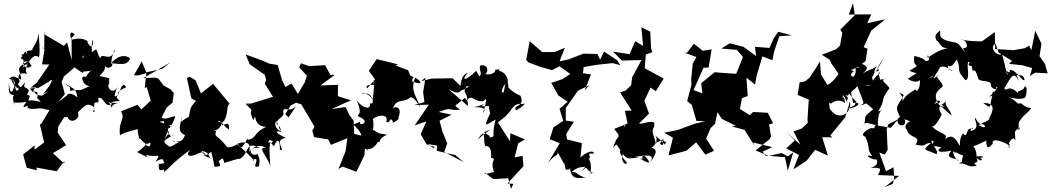

<svg xmlns="http://www.w3.org/2000/svg" viewBox="-20 -980 6579 1202"><path d="M226 -704 259 -669 243 -577 289 -576 210 -462 165 -426 221 -430 287 -469C314 -496 315 -472 251 -392C292 -417 280 -404 243 -381C166 -386 206 -447 188 -402C139 -449 192 -423 208 -437C150 -376 235 -441 212 -366C261 -321 221 -357 157 -351C186 -412 128 -358 162 -412C144 -444 120 -417 138 -465C55 -375 96 -409 55 -495C97 -428 72 -428 104 -470C74 -529 132 -524 150 -517C124 -547 168 -626 209 -633C170 -651 142 -656 109 -616C160 -581 165 -638 216 -628C230 -601 231 -667 222 -772C214 -722 206 -712 182 -674C194 -657 144 -674 128 -642C100 -628 125 -658 132 -562C103 -553 109 -545 138 -575C193 -580 125 -665 148 -659C159 -611 154 -597 178 -568C143 -531 90 -600 154 -596C68 -548 108 -547 113 -481C58 -506 62 -507 35 -485C73 -489 29 -454 124 -409C85 -473 94 -433 77 -474C64 -399 42 -371 35 -465C36 -407 30 -391 64 -385C80 -389 44 -383 73 -323C53 -353 62 -328 144 -342C96 -270 168 -345 152 -304C193 -288 225 -312 267 -295L290 -291L239 -206L230 -200L256 -88L196 -43L197 -70L125 -13L147 70L210 86L208 69L335 92L383 28L382 44L311 -21L394 -71L341 -150L345 -189L382 -246L476 -252C438 -278 450 -232 402 -256C408 -199 487 -225 467 -281C452 -253 510 -332 536 -324C610 -309 533 -266 573 -283C586 -307 557 -251 572 -336C598 -347 599 -323 595 -365C630 -385 631 -296 685 -330C624 -355 647 -337 720 -334C655 -327 698 -274 664 -336C747 -364 740 -324 710 -371C741 -426 744 -473 771 -434C701 -407 717 -380 726 -392C677 -351 703 -402 721 -453C698 -371 638 -432 665 -460C653 -496 694 -485 602 -504C648 -549 633 -552 639 -567C657 -535 713 -582 664 -585C763 -576 772 -573 795 -613C769 -639 712 -639 665 -568C690 -597 665 -613 701 -659C650 -664 694 -656 701 -666C671 -584 620 -657 607 -616C577 -661 598 -689 556 -653C554 -646 552 -722 561 -731C568 -679 543 -678 526 -719C544 -713 503 -753 434 -732C414 -742 411 -799 448 -765L428 -742L429 -604L400 -715L380 -693L261 -763L258 -786L257 -673ZM386 -390 366 -468 380 -501 428 -542 497 -600 498 -692C453 -597 523 -619 494 -657C516 -600 500 -622 418 -580C514 -508 495 -523 502 -532C594 -536 549 -562 518 -497C477 -518 495 -443 541 -441C453 -399 504 -425 418 -412C414 -446 437 -418 373 -465C456 -415 454 -428 466 -364C491 -349 420 -420 398 -382L345 -341Z M997 -550 896 -527 867 -596 850 -563 818 -509 845 -508 896 -522 886 -428 898 -436 924 -350 865 -295 841 -324 737 -283C768 -230 720 -230 731 -132C756 -156 843 -166 856 -179C822 -179 861 -116 847 -103C854 -144 879 -52 921 -89C929 -30 866 -93 898 -81C909 -85 836 -17 834 -30C937 23 900 3 893 -11C971 12 991 -32 954 33C1034 -17 981 67 1029 26C990 23 1038 46 974 46C971 124 1008 57 1007 94C1017 100 1057 35 1189 -55C1136 -21 1150 16 1218 -18C1263 -39 1274 -14 1249 -5C1314 -27 1253 7 1243 -36C1308 -21 1275 5 1310 19C1226 -30 1249 20 1304 -31C1301 -21 1315 8 1322 64C1366 62 1364 63 1344 17C1354 51 1373 -25 1384 40C1432 26 1469 12 1482 14C1543 -18 1511 -104 1608 -53C1515 -67 1551 10 1593 -17C1570 -28 1618 -12 1601 61C1542 83 1623 -6 1561 21C1589 45 1555 0 1464 -78C1487 -91 1562 -106 1539 -30C1601 -101 1658 -45 1637 -54C1586 -58 1677 28 1671 68C1675 48 1662 -18 1670 -84C1656 -78 1654 -116 1689 -97C1670 -55 1643 -127 1695 -64C1724 -134 1734 -87 1732 -42C1777 -30 1685 -104 1769 -117C1667 -166 1732 -160 1744 -152C1708 -197 1736 -204 1738 -158C1675 -186 1717 -259 1718 -194C1690 -234 1768 -241 1753 -280C1754 -320 1789 -269 1835 -316L1786 -245L1766 -266L1800 -320L1868 -354L1805 -457L1767 -435L1746 -478L1718 -573L1665 -582L1628 -599L1518 -639L1543 -578L1637 -512L1646 -482L1638 -455L1689 -374L1553 -332L1517 -331C1593 -253 1523 -325 1565 -228C1593 -288 1554 -189 1647 -186C1559 -146 1593 -109 1515 -102C1541 -94 1541 -96 1531 -112C1491 -53 1497 -43 1468 -80C1448 -62 1401 -52 1399 -63C1341 -135 1343 -110 1328 -139C1343 -210 1344 -146 1320 -163C1353 -161 1392 -227 1343 -216C1357 -240 1381 -186 1413 -170C1420 -246 1365 -169 1367 -208C1417 -247 1391 -318 1418 -330L1314 -455L1238 -395L1205 -477L1167 -500L1132 -482L1150 -491L1178 -364L1245 -327L1265 -361L1229 -375C1173 -305 1171 -322 1162 -234C1185 -247 1192 -280 1097 -205C1163 -250 1090 -186 1121 -246C1087 -148 1114 -149 1150 -127C1127 -159 1144 -70 1063 -100C1116 -48 1033 -115 1097 -90C1021 -39 1029 -69 1046 -62C967 -101 1033 -107 1071 -141C1034 -99 1050 -179 1012 -110C1019 -135 1043 -193 1034 -136C1019 -196 1064 -214 1052 -186C993 -221 952 -215 1004 -222C1023 -185 977 -235 977 -177C1055 -168 1024 -182 1003 -165C1040 -190 1037 -147 1077 -247C1071 -265 1017 -221 992 -245C1032 -320 1010 -296 1060 -337L1068 -397L1049 -420L1003 -445L972 -488L954 -494L877 -491L1046 -589Z M2061 -513 2050 -508 2015 -572 1915 -566 1864 -584 1853 -559 1901 -506 1889 -467 1840 -383 1836 -336 1866 -327 1949 -187 1935 -162 1946 -122 2035 -107 2052 -73 2155 -115 2143 -32 2099 78 2125 63 2211 95 2261 -7 2267 -75C2259 -80 2229 -71 2265 -38C2247 -82 2326 11 2261 -66C2230 -70 2288 -8 2341 -83C2357 -113 2326 -95 2300 -107C2402 -72 2314 -95 2403 -137C2325 -151 2376 -135 2311 -170C2316 -152 2322 -205 2314 -235C2346 -263 2416 -268 2398 -218C2428 -202 2415 -255 2440 -221C2423 -198 2487 -232 2474 -245C2506 -321 2436 -318 2436 -291C2462 -369 2492 -333 2541 -364C2546 -373 2568 -385 2611 -307C2588 -381 2546 -408 2579 -494C2601 -483 2651 -438 2560 -470C2560 -510 2590 -482 2548 -509L2535 -540L2457 -570L2472 -577L2338 -610L2289 -536L2328 -484L2278 -426C2265 -451 2301 -449 2320 -448C2314 -507 2331 -480 2313 -356C2294 -393 2240 -407 2249 -394C2314 -411 2333 -315 2295 -334C2306 -284 2239 -307 2210 -358C2262 -247 2203 -266 2226 -250C2313 -214 2218 -186 2237 -213C2215 -208 2273 -237 2192 -200C2280 -122 2218 -103 2264 -126L2197 -142L2194 -224L2167 -260L2144 -310L2056 -297L2123 -328L2178 -352L2095 -378L2096 -449L1986 -445L2074 -510Z M3194 171 3157 169 3257 60 3252 -4 3202 5 3224 -83 3267 -107 3175 -146 3173 -95 3097 -214 3142 -249 3175 -285C3201 -334 3236 -333 3251 -328C3270 -340 3273 -323 3211 -289C3186 -328 3271 -305 3238 -381C3165 -411 3166 -445 3165 -421C3155 -527 3143 -456 3134 -404C3119 -392 3108 -413 3156 -473C3162 -449 3167 -521 3106 -536C3094 -556 3150 -549 3078 -543C3089 -539 3068 -506 3018 -516C3039 -532 3038 -577 2988 -571C2970 -535 3015 -522 2968 -492C3004 -475 2957 -538 2962 -537C2892 -471 2864 -471 2909 -525C2854 -501 2876 -455 2850 -415L2861 -443L2814 -490L2681 -488L2616 -472L2644 -494L2629 -404L2637 -341L2573 -322L2665 -325L2576 -195L2649 -220L2614 -140L2651 -76L2702 -60L2693 -53L2658 -80L2676 -75L2716 -69L2714 -36L2831 -9L2881 34L2761 -29L2780 -82L2750 -156L2732 -224L2806 -262L2727 -279C2822 -315 2772 -285 2861 -293C2813 -331 2825 -304 2887 -366C2904 -362 2916 -327 2906 -317C2900 -328 2801 -408 2788 -422C2887 -365 2846 -440 2917 -440C2830 -382 2882 -440 2907 -442C2857 -398 2929 -395 2896 -330C2924 -413 2951 -332 3008 -348C3043 -379 2994 -357 3047 -348C3039 -398 3044 -339 3019 -371C3036 -353 2995 -258 3007 -276C3034 -311 2966 -309 2945 -309C3023 -321 3047 -365 2994 -315C3084 -309 3072 -342 3041 -316C3043 -239 3093 -233 3053 -280C2998 -165 3025 -201 3083 -232C3052 -121 3092 -127 3044 -119C3042 -138 3072 -109 3010 -152C3076 -179 3051 -175 2969 -106C3029 -189 3001 -115 3017 -67C2987 -51 3065 -103 3054 6C3100 26 3040 9 3075 104C3096 86 3018 112 3013 110C3014 89 3052 135 3069 141L3161 136L3179 202Z M3686 108C3701 66 3639 155 3675 105C3692 30 3656 19 3673 7C3665 -23 3669 -20 3696 -18C3704 -24 3683 -54 3614 5L3623 -84L3530 -107L3509 -237L3519 -132L3573 -218L3522 -225V-304L3599 -413L3670 -446L3640 -414L3680 -514L3628 -522L3614 -536L3626 -496L3634 -560L3714 -574L3815 -585L3863 -572L3845 -602L3762 -657L3737 -607L3720 -642L3637 -644L3635 -645L3539 -608L3483 -596L3516 -681L3452 -654H3375L3296 -722L3274 -604L3289 -589L3364 -561L3436 -541L3483 -565L3550 -517L3500 -484L3431 -461L3475 -383L3534 -343L3483 -299L3506 -223L3445 -183L3421 -108L3434 -104L3484 -83L3410 42C3471 -36 3466 13 3474 -35C3460 -44 3475 -20 3513 49C3510 -6 3517 95 3525 82C3585 77 3525 91 3548 73C3560 169 3627 118 3661 138C3576 112 3600 96 3559 96C3602 58 3635 68 3645 63L3619 93L3647 69Z M3891 -199C3904 -203 3880 -167 3851 -156C3855 -89 3851 -158 3817 -52C3855 -105 3830 -49 3898 -17C3865 -59 3831 -43 3904 37C3909 56 3861 45 3879 -16C3920 38 3935 -8 4001 16C4003 -31 4016 -54 3968 -15C4030 -21 4057 52 4035 37C3992 21 4009 17 3955 2C4025 -6 4086 -23 4050 41C4072 0 4117 -46 4048 -58C4045 -34 4120 -94 4078 -137C4095 -116 4120 -106 4140 -75C4164 -111 4150 -74 4128 -106C4135 -72 4130 -62 4111 -82C4152 -132 4157 -116 4085 -85C4073 -138 4055 -152 4075 -188C4080 -217 4079 -227 3997 -206H3980L4043 -269L4014 -349L4053 -432L4086 -409L4135 -488L4016 -553L4023 -638L4064 -654L4056 -678L4051 -782L3995 -809L4006 -693L3957 -722L3921 -641L3818 -657L3873 -601L3996 -604L3938 -497L3931 -446L3895 -412L3862 -402L3934 -288L3892 -286L3909 -207L3825 -173L3856 -133L3879 -165Z M4912 -1 4873 -22 4794 -4 4710 -38 4796 -107 4807 -124 4795 -201 4820 -209 4786 -274 4695 -279 4674 -259 4612 -298 4630 -390 4608 -392 4594 -353 4661 -379 4653 -494 4707 -450 4716 -504 4753 -627 4816 -603 4826 -657 4859 -753 4937 -759 4852 -781 4825 -742 4797 -680 4706 -687 4714 -629 4634 -687 4549 -709 4496 -676 4593 -668 4631 -623 4589 -518 4486 -525 4454 -528 4370 -459 4377 -395 4322 -416 4384 -556 4416 -557 4435 -671 4380 -662 4324 -706 4281 -650 4263 -651 4340 -623 4317 -582 4307 -483 4309 -450 4282 -347 4310 -324 4307 -336 4340 -223 4394 -221 4328 -205 4222 -166 4138 -149 4193 -118 4165 -7 4277 -36 4338 -89 4396 -12 4422 -23 4450 -36 4401 -112 4428 -177 4456 -205 4480 -316 4430 -354 4460 -295 4499 -236 4587 -192 4559 -189 4641 -167 4703 -68 4695 -88 4815 -59 4760 -33H4753L4772 -6L4894 4L4912 88L4946 -26Z M5569 171 5578 136 5574 67 5527 92 5485 -25 5519 -13 5537 -42 5531 -172 5542 -202 5604 -234 5557 -180 5476 -194C5471 -310 5528 -292 5477 -283C5530 -362 5484 -343 5548 -427C5545 -448 5465 -488 5543 -490C5448 -482 5453 -447 5499 -456C5480 -510 5475 -537 5490 -523C5413 -465 5456 -439 5394 -442C5480 -455 5436 -460 5439 -513C5443 -463 5448 -560 5486 -543C5447 -509 5474 -559 5513 -621C5462 -512 5433 -511 5472 -570C5453 -546 5427 -550 5381 -520C5432 -563 5404 -571 5324 -600C5377 -532 5349 -564 5336 -555C5346 -469 5278 -503 5325 -533C5284 -559 5245 -525 5268 -578C5238 -530 5206 -471 5160 -448L5120 -513L5113 -595L5095 -565L5049 -495L5021 -471L4986 -464L4973 -383L4976 -385L5052 -352L5043 -353L5035 -230L5037 -211L5000 -176L4948 -157L4991 -74L4899 -157L4956 -101L4902 -51L4982 -10L4947 80L5030 26L5083 -42L5163 -6L5127 -121L5191 -120L5178 -132L5271 -245L5301 -345C5318 -271 5222 -205 5165 -316C5189 -266 5156 -357 5181 -331C5218 -359 5251 -352 5270 -334C5265 -405 5242 -344 5261 -384C5297 -320 5275 -342 5315 -280C5242 -392 5323 -340 5268 -389C5294 -367 5300 -395 5289 -431C5275 -452 5264 -416 5342 -342C5323 -322 5351 -325 5284 -301C5351 -303 5382 -345 5321 -335C5299 -434 5307 -389 5347 -441C5389 -333 5397 -329 5366 -323C5412 -317 5373 -369 5467 -275C5461 -305 5458 -344 5459 -305C5366 -233 5411 -261 5387 -192C5387 -236 5459 -184 5465 -203C5442 -168 5466 -179 5431 -178C5343 -135 5404 -119 5396 -128C5435 -40 5401 -54 5441 -2C5395 -16 5409 8 5461 20C5456 -1 5504 52 5430 70C5491 71 5503 67 5476 116L5609 121L5519 191ZM5175 -606 5183 -585 5231 -516 5253 -515 5346 -559 5399 -597 5411 -675 5387 -685 5434 -788 5522 -859 5409 -835 5435 -890 5294 -889 5320 -960 5332 -886 5241 -795 5253 -775 5239 -695 5215 -672 5125 -637Z M5844 -349C5891 -356 5844 -319 5851 -335C5826 -384 5839 -405 5880 -437C5892 -461 5820 -500 5857 -514C5809 -466 5828 -500 5859 -547C5866 -575 5905 -565 5945 -534C5868 -560 5969 -610 5920 -602C5900 -569 5930 -535 5969 -609C6005 -530 5956 -555 6024 -478C6059 -485 6026 -574 6043 -592C6071 -596 6004 -559 6091 -568C6076 -580 6051 -595 6071 -533C6086 -561 6099 -498 6102 -497C6104 -455 6192 -490 6184 -441C6197 -417 6232 -417 6214 -430C6240 -452 6212 -402 6171 -374C6262 -399 6182 -427 6194 -386C6171 -319 6196 -288 6136 -335C6219 -337 6197 -282 6169 -234C6195 -257 6181 -188 6186 -250C6164 -248 6206 -236 6122 -207C6152 -202 6164 -164 6104 -198C6162 -211 6123 -170 6087 -240C6066 -248 6132 -170 6053 -160C6057 -161 6064 -190 6074 -172C6018 -191 6045 -108 6010 -143C5998 -138 5987 -103 5990 -66C5977 -80 5951 -160 5895 -106C5923 -147 5864 -136 5811 -192C5830 -172 5866 -244 5876 -264C5860 -285 5845 -328 5892 -311C5859 -345 5866 -301 5904 -351C5884 -326 5936 -286 5937 -257L5844 -338L5827 -325ZM6297 -580 6377 -572 6442 -554 6427 -504 6461 -525 6539 -521 6522 -580 6488 -628 6500 -707 6461 -787 6437 -666 6423 -694 6395 -678 6326 -666 6210 -673 6208 -779 6127 -721C6020 -722 6033 -730 5996 -730C6025 -741 6052 -678 6017 -680C6008 -680 6008 -673 6026 -647C5979 -705 5982 -717 5939 -715C5962 -716 5949 -715 5921 -722C5838 -742 5877 -781 5863 -787C5825 -758 5836 -747 5843 -726C5864 -722 5866 -663 5930 -683C5901 -674 5864 -674 5788 -618C5778 -660 5818 -599 5778 -597C5758 -603 5790 -608 5704 -630C5688 -538 5765 -594 5674 -537C5725 -509 5743 -543 5663 -486C5713 -455 5743 -470 5749 -497C5763 -469 5719 -447 5821 -507C5812 -482 5767 -498 5736 -516C5750 -425 5718 -396 5710 -420C5626 -368 5650 -367 5628 -348C5643 -387 5577 -418 5638 -386C5595 -301 5576 -323 5622 -233C5630 -267 5623 -253 5600 -236C5586 -185 5663 -178 5643 -234C5606 -235 5634 -148 5641 -235C5760 -189 5671 -208 5708 -224C5653 -228 5636 -179 5657 -169C5672 -108 5752 -134 5712 -75C5785 -57 5754 -82 5809 -86C5749 -33 5767 -49 5843 -15C5861 -37 5805 -76 5805 -122C5763 -112 5830 -114 5805 -180C5757 -100 5808 -94 5824 -99C5815 -50 5822 -73 5873 -57C5849 -43 5833 -17 5937 -37C5883 21 5979 5 5981 29C5941 0 5941 -58 5960 -20C5946 -45 6024 13 6011 -15C5983 87 6042 2 5981 46C6027 32 6038 77 6095 56C6052 28 6117 52 6094 11C6134 -4 6141 48 6094 10C6150 9 6153 -7 6085 0C6104 21 6088 -66 6070 -64C6087 -66 6167 -104 6154 -103C6154 -34 6177 -60 6195 -80C6187 -103 6216 -119 6306 -66C6267 -122 6324 -106 6289 -109C6334 -106 6239 -147 6297 -67C6309 -33 6278 -69 6305 -98C6335 -144 6340 -64 6335 -131C6325 -177 6363 -166 6367 -190C6352 -131 6357 -184 6358 -212C6385 -264 6409 -264 6436 -303C6378 -309 6385 -343 6353 -331C6290 -395 6275 -355 6295 -370C6314 -367 6372 -352 6398 -370C6410 -397 6405 -405 6408 -448C6403 -406 6409 -435 6395 -441C6389 -398 6324 -423 6367 -382C6293 -468 6280 -396 6268 -428C6316 -510 6327 -533 6357 -475C6327 -562 6343 -494 6360 -539C6339 -490 6310 -534 6315 -512C6356 -506 6390 -520 6394 -479C6379 -467 6348 -540 6302 -543C6303 -495 6264 -576 6290 -511C6279 -513 6281 -544 6253 -641C6225 -624 6168 -680 6212 -707L6231 -651L6316 -599Z"/></svg>

Font: Hussar Lance
Style: Regular
Weight: 700
Foundry: Cannot Into Space Fonts, PlusOne Fonts
Version: Version 2.27